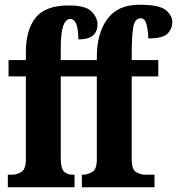

<svg xmlns="http://www.w3.org/2000/svg" viewBox="-20 -789 746 809"><path d="M13 0H294V-53H284Q263 -53 249.5 -66.5Q236 -80 236 -123V-467H388V-118Q388 -74 367 -63.5Q346 -53 333 -53H325V0H631V-53H589Q573 -53 554 -63.5Q535 -74 535 -118V-467H647V-536H535V-569Q535 -636 541.5 -674Q548 -712 573 -712Q592 -712 598.5 -681.5Q605 -651 605 -627Q666 -627 686 -647.5Q706 -668 706 -696Q706 -723 679.5 -746Q653 -769 567 -769Q476 -769 432 -708.5Q388 -648 388 -550V-536H236V-587Q236 -709 276 -709Q310 -709 310 -623Q354 -623 372.5 -640.5Q391 -658 391 -686Q391 -714 366.5 -740Q342 -766 269 -766Q172 -766 130.5 -715Q89 -664 89 -568V-536H16V-467H89V-118Q89 -74 68.5 -63.5Q48 -53 35 -53H13Z"/></svg>

Font: Noto Serif ExtraCondensed Extra
Style: Regular
Weight: 800
Width: 3
Designer: Monotype Design Team
Foundry: Monotype Imaging Inc.
Version: Version 1.002